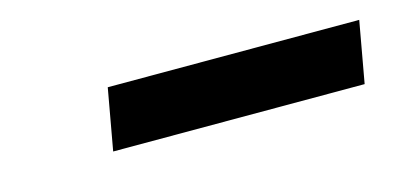

<svg xmlns="http://www.w3.org/2000/svg" viewBox="-27 -713 486 236"><g transform="rotate(-15 216.0 -595.0)"><path d="M112 -634H432L418 -556H98Z"/></g></svg>

Font: Niramit Medium
Style: Italic
Weight: 500
Italic angle: -10°
Designer: Katatrad Aksorn Co.,Ltd.
Foundry: Cadson Demak Co.,Ltd.
Version: Version 1.000; ttfautohint (v1.6)